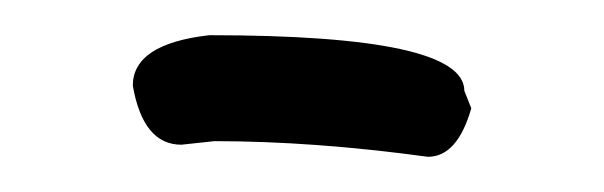

<svg xmlns="http://www.w3.org/2000/svg" viewBox="-20 -305 340 108"><path d="M97.7 -285.2Q241.2 -285.2 241.2 -253.9L245.1 -244.1Q237.3 -216.8 220.7 -216.8Q156.2 -225.6 100.6 -225.6L82 -223.6Q60.5 -223.6 54.7 -256.8Q54.7 -280.3 97.7 -285.2Z"/></svg>

Font: Sue Ellen Francisco 
Style: Regular
Weight: 400
Designer: Kimberly Geswein
Foundry: Kimberly Geswein
Version: Version 1.002 2007